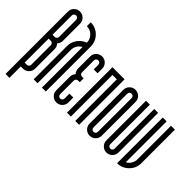

<svg xmlns="http://www.w3.org/2000/svg" viewBox="-117 -1140 1706 1706"><g transform="rotate(45 736.0 -287.0)"><path d="M181.6 -76.2Q181.6 -44.6 159.3 -22.3Q137 0 105.4 0H77.9V142.9H29.2V-641Q29.2 -672.6 51.4 -694.9Q73.7 -717.2 105.4 -717.2Q137 -717.2 159.3 -694.9Q181.6 -672.6 181.6 -641V-426.1Q181.6 -396.5 161.2 -374Q181.6 -351.5 181.6 -322.4Q181.6 -322.4 181.6 -76.2ZM77.9 -349.9V-48.7H105.4Q116.6 -48.7 124.7 -56.9Q132.9 -65 132.9 -76.2V-322.4Q132.9 -333.6 124.7 -341.7Q116.6 -349.9 105.4 -349.9ZM77.9 -398.6H105.4Q116.6 -398.6 124.7 -406.5Q132.9 -414.4 132.9 -426.1V-641Q132.9 -652.6 124.7 -660.6Q116.6 -668.5 105.4 -668.5Q94.1 -668.5 86 -660.6Q77.9 -652.6 77.9 -641Z M343.6 -564.8Q343.6 -607.7 313.2 -638.1Q282.8 -668.5 239.9 -668.5V-717.2Q303.2 -717.2 347.8 -672.6Q392.3 -628.1 392.3 -564.8V0H343.6V-510.6Q318.6 -497.7 303.6 -473.1Q288.6 -448.6 288.6 -419V0H239.9V-419Q239.9 -468.6 268.8 -508.3Q297.8 -548.1 343.6 -564.8Z M499.4 -73.3Q499.4 -61.6 507.3 -53.7Q515.2 -45.8 526.9 -45.8Q538.1 -45.8 546.2 -53.7Q554.4 -61.6 554.4 -73.3V-134.9H603.1V-73.3Q603.1 -41.6 580.8 -19.4Q558.5 2.9 526.9 2.9Q495.2 2.9 472.9 -19.4Q450.6 -41.6 450.6 -73.3V-244.1Q450.6 -274.1 471.1 -295.7Q450.6 -317.8 450.6 -347.8V-498.1Q450.6 -529.8 472.9 -552.1Q495.2 -574.3 526.9 -574.3Q558.5 -574.3 580.8 -552.1Q603.1 -529.8 603.1 -498.1V-439.8H554.4V-498.1Q554.4 -509.8 546.4 -517.7Q538.5 -525.6 526.9 -525.6Q515.2 -525.6 507.3 -517.7Q499.4 -509.8 499.4 -498.1V-347.8Q499.4 -336.1 507.3 -328.2Q515.2 -320.3 526.9 -320.3H547.3V-271.6H526.9Q515.2 -271.6 507.3 -263.6Q499.4 -255.7 499.4 -244.1Z M707.2 -522.7V0H658.5V-571.4H810.9V0H762.2V-522.7Z M972.9 -498.1Q972.9 -509.8 964.8 -517.7Q956.7 -525.6 945.4 -525.6Q933.8 -525.6 925.9 -517.7Q918 -509.8 918 -498.1V-73.3Q918 -61.6 925.9 -53.7Q933.8 -45.8 945.4 -45.8Q956.7 -45.8 964.8 -53.7Q972.9 -61.6 972.9 -73.3ZM869.2 -498.1Q869.2 -529.8 891.5 -552.1Q913.8 -574.3 945.4 -574.3Q977.1 -574.3 999.4 -552.1Q1021.7 -529.8 1021.7 -498.1V-73.3Q1021.7 -41.6 999.4 -19.4Q977.1 2.9 945.4 2.9Q913.8 2.9 891.5 -19.4Q869.2 -41.6 869.2 -73.3Z M1232.4 -73.3Q1232.4 -41.6 1210.1 -19.4Q1187.8 2.9 1156.2 2.9Q1124.5 2.9 1102.2 -19.4Q1080 -41.6 1080 -73.3V-571.4H1128.7V-73.3Q1128.7 -61.6 1136.6 -53.7Q1144.5 -45.8 1156.2 -45.8Q1167.4 -45.8 1175.6 -53.7Q1183.7 -61.6 1183.7 -73.3V-571.4H1232.4Z M1339.4 -571.4V-57.9Q1364.4 -70.8 1379.4 -95.4Q1394.4 -120 1394.4 -149.5V-571.4H1443.1V-149.5Q1443.1 -86.6 1398.6 -41.9Q1354 2.9 1290.7 2.9V-571.4Z"/></g></svg>

Font: Marapfhont
Style: Book
Weight: 400
Version: Version 0.15